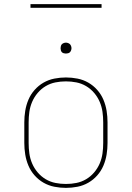

<svg xmlns="http://www.w3.org/2000/svg" viewBox="-20 -904 640 932"><path d="M300 8Q272 8 244 2.5Q216 -3 191.5 -17Q167 -31 148 -52.5Q129 -74 118 -100Q107 -126 102.5 -154Q98 -182 98 -210V-310Q98 -338 102.5 -366Q107 -394 118 -420Q129 -446 148 -467.5Q167 -489 191.5 -503Q216 -517 244 -522.5Q272 -528 300 -528Q328 -528 356 -522.5Q384 -517 408.5 -503Q433 -489 452 -467.5Q471 -446 482 -420Q493 -394 497.5 -366Q502 -338 502 -310V-210Q502 -182 497.5 -154Q493 -126 482 -100Q471 -74 452 -52.5Q433 -31 408.5 -17Q384 -3 356 2.5Q328 8 300 8ZM300 -11Q326 -11 351 -16Q376 -21 398 -34Q420 -47 437 -67Q454 -87 464 -110.5Q474 -134 477.5 -159Q481 -184 481 -210V-310Q481 -336 477.5 -361Q474 -386 464 -409.5Q454 -433 437 -453Q420 -473 398 -486Q376 -499 351 -504Q326 -509 300 -509Q274 -509 249 -504Q224 -499 202 -486Q180 -473 163 -453Q146 -433 136 -409.5Q126 -386 122.5 -361Q119 -336 119 -310V-210Q119 -184 122.5 -159Q126 -134 136 -110.5Q146 -87 163 -67Q180 -47 202 -34Q224 -21 249 -16Q274 -11 300 -11ZM300 -644Q295 -644 289.5 -645.5Q284 -647 280.5 -650.5Q277 -654 275.5 -659.5Q274 -665 274 -670Q274 -675 275.5 -680.5Q277 -686 280.5 -689.5Q284 -693 289.5 -695Q295 -697 300 -697Q305 -697 310.5 -695Q316 -693 319.5 -689.5Q323 -686 325 -680.5Q327 -675 327 -670Q327 -665 325 -659.5Q323 -654 319.5 -650.5Q316 -647 310.5 -645.5Q305 -644 300 -644ZM128 -866V-884H473V-866Z"/></svg>

Font: Iosevka HT Thin Extended
Style: Regular
Weight: 100
Width: 7
Monospace: yes
Designer: Belleve Invis
Foundry: Belleve Invis
Version: Version 32.3.0; ttfautohint (v1.8.4)